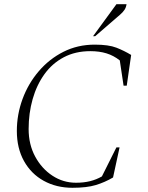

<svg xmlns="http://www.w3.org/2000/svg" viewBox="-20 -882 703 912"><path d="M324 10Q248 10 188 -23Q128 -56 94 -117Q60 -178 60 -260Q60 -338 87 -411.5Q114 -485 164 -543.5Q214 -602 281.5 -636Q349 -670 430 -670Q496 -670 533 -655.5Q570 -641 603 -621L582 -475H567L549 -595Q520 -618 486 -628.5Q452 -639 409 -639Q338 -639 283 -610Q228 -581 191 -529.5Q154 -478 135 -411Q116 -344 116 -269Q116 -196 147 -138.5Q178 -81 229 -47.5Q280 -14 341 -14Q378 -14 408 -21.5Q438 -29 464 -44L533 -182H548L517 -39Q478 -16 435 -3Q392 10 324 10ZM422 -710 533 -862H581Q579 -847 571.5 -835.5Q564 -824 550 -812L432 -710Z"/></svg>

Font: Spectral SC ExtraLight
Style: Italic
Weight: 275
Italic angle: -10°
Designer: Jean-Baptiste Levee
Foundry: Production Type
Version: Version 2.001